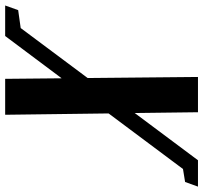

<svg xmlns="http://www.w3.org/2000/svg" viewBox="-198 -438 750 707"><g transform="rotate(-90 176.5 -84.0)"><path d="M117.2 270.5 114.3 37.6 -59.6 270.5H-156.7L-139.6 223.1L-91.8 215.3L112.8 -58.6L107.9 -439.5H240.2L242.2 -231.4L397.9 -439.5H510.3L493.2 -391.6L427.2 -382.3L243.2 -135.7L247.1 270.5Z"/></g></svg>

Font: Elstob Grade
Style: Italic
Weight: 400
Italic angle: -20°
Designer: Peter S. Baker
Version: Version 1.015